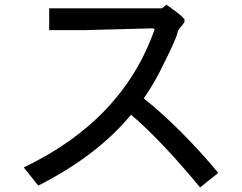

<svg xmlns="http://www.w3.org/2000/svg" viewBox="-20 -735 1040 825"><path d="M918 7.8 839.8 70.3Q668 -136.7 543 -242.2Q398.4 -66.4 144.5 62.5L82 -15.6Q507.8 -218.8 644.5 -609.4L636.7 -613.3L343.8 -605.5H191.4V-699.2H675.8L695.3 -714.8Q773.4 -660.2 773.4 -648.4Q773.4 -636.7 759.8 -623Q746.1 -609.4 742.2 -593.8Q738.3 -570.3 683.6 -460.9Q644.5 -378.9 597.7 -312.5Q757.8 -183.6 918 7.8Z"/></svg>

Font: WenQuanYi Micro Hei Mono
Style: Regular
Weight: 400
Foundry: Ascender Corporation
Version: Version 0.2.0-beta